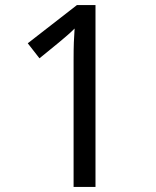

<svg xmlns="http://www.w3.org/2000/svg" viewBox="-20 -734 612 754"><path d="M355 0H269V-499Q269 -542 270 -568Q271 -594 273 -622Q257 -606 244 -595Q231 -584 211 -567L135 -505L89 -564L282 -714H355Z"/></svg>

Font: Noto Sans Tirhuta
Style: Regular
Weight: 400
Designer: Monotype Design Team
Foundry: Monotype Imaging Inc.
Version: Version 2.003; ttfautohint (v1.8.4.7-5d5b)